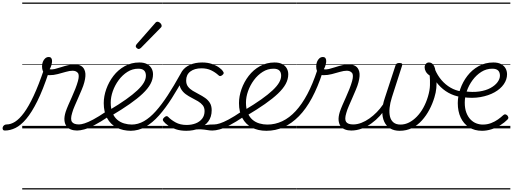

<svg xmlns="http://www.w3.org/2000/svg" viewBox="-175 -1011 4039 1512"><path d="M-137 17Q-148 17 -152 9.5Q-156 2 -154 -7Q-152 -16 -144 -23.5Q-136 -31 -123 -31Q-90 -31 -56 -52.5Q-22 -74 14.5 -123.5Q51 -173 90 -256.5Q129 -340 171 -464L208 -439Q163 -303 119 -214.5Q75 -126 32 -75Q-11 -24 -53 -3.5Q-95 17 -137 17ZM433 17Q405 17 383 8.5Q361 0 348 -18Q335 -36 332.5 -63.5Q330 -91 342 -130Q350 -154 363 -184Q376 -214 390.5 -246Q405 -278 418 -311Q431 -344 439 -373Q452 -421 437.5 -437.5Q423 -454 397 -454Q374 -454 343 -445Q312 -436 279.5 -427.5Q247 -419 215 -419Q195 -419 182 -427.5Q169 -436 162.5 -451.5Q156 -467 156 -489Q156 -507 162.5 -524Q169 -541 181 -551.5Q193 -562 208 -562Q223 -562 229 -553Q235 -544 235 -530Q235 -517 229.5 -497.5Q224 -478 216 -466Q233 -462 256 -467.5Q279 -473 306 -482Q333 -491 360.5 -497.5Q388 -504 413 -504Q443 -504 465 -491Q487 -478 495 -447Q503 -416 489 -363Q482 -336 468.5 -304.5Q455 -273 441 -240.5Q427 -208 413.5 -177.5Q400 -147 393 -121Q378 -72 391.5 -51.5Q405 -31 448 -31Q458 -31 462 -23.5Q466 -16 464.5 -7Q463 2 455 9.5Q447 17 433 17ZM0 471H568V481H0ZM0 -20H568V0H0ZM0 -505H568V-500H0ZM0 -991H568V-981H0Z M431 17Q421 17 416 9.5Q411 2 413 -7Q415 -16 423.5 -23.5Q432 -31 447 -31Q464 -31 491 -39.5Q518 -48 559.5 -70Q601 -92 663 -134Q672 -140 679 -137Q686 -134 690 -126Q694 -118 692.5 -109Q691 -100 683 -95Q614 -49 567.5 -25Q521 -1 488.5 8Q456 17 431 17ZM567 471V481ZM567 -20V0ZM567 -505V-500ZM567 -991V-981Z M683 -142Q762 -189 817 -228Q872 -267 907 -300Q942 -333 958 -361Q974 -389 974 -415Q974 -442 959.5 -456Q945 -470 914 -470Q868 -470 828.5 -445Q789 -420 759.5 -380Q730 -340 713.5 -293.5Q697 -247 697 -203Q697 -155 711 -121.5Q725 -88 748.5 -68Q772 -48 802.5 -39Q833 -30 865 -30Q876 -30 880.5 -22.5Q885 -15 883.5 -5.5Q882 4 875 11.5Q868 19 858 19Q792 19 743.5 -6.5Q695 -32 668.5 -81Q642 -130 642 -199Q642 -253 662 -309.5Q682 -366 718.5 -413.5Q755 -461 807 -490Q859 -519 922 -519Q959 -519 982.5 -506.5Q1006 -494 1018 -473Q1030 -452 1030 -426Q1030 -387 1010 -350Q990 -313 949 -274Q908 -235 846.5 -192Q785 -149 701 -99ZM568 471H1056V481H568ZM568 -20H1056V0H568ZM568 -505H1056V-500H568ZM568 -991H1056V-981H568Z M852 19Q843 19 838.5 12Q834 5 835 -5Q836 -15 842.5 -22.5Q849 -30 861 -30Q912 -30 959 -57Q1006 -84 1052 -135.5Q1098 -187 1146 -260.5Q1194 -334 1246 -428Q1253 -440 1263 -439Q1273 -438 1279 -429.5Q1285 -421 1279 -410Q1228 -316 1178 -237.5Q1128 -159 1077 -101.5Q1026 -44 970.5 -12.5Q915 19 852 19ZM1055 471H1105V481H1055ZM1055 -20H1105V0H1055ZM1055 -505H1105V-500H1055ZM1055 -991H1105V-981H1055Z M917 -625Q911 -625 902.5 -632Q894 -639 894 -646Q894 -650 895.5 -654Q897 -658 901 -663L1045 -827Q1050 -834 1055 -837Q1060 -840 1065 -840Q1072 -840 1080 -835Q1088 -830 1093 -822.5Q1098 -815 1098 -808Q1098 -803 1096.5 -799.5Q1095 -796 1090 -792L935 -634Q925 -625 917 -625Z M1370 -10Q1406 -21 1432 -25Q1458 -29 1477.5 -30Q1497 -31 1514 -31Q1523 -31 1526.5 -23.5Q1530 -16 1527.5 -7Q1525 2 1517.5 9.5Q1510 17 1498 17Q1478 17 1456 13Q1434 9 1406 7.5Q1378 6 1340 12ZM1292 19Q1246 19 1210 7Q1174 -5 1149 -22.5Q1124 -40 1112 -56Q1106 -64 1107.5 -71Q1109 -78 1119 -87Q1129 -96 1136.5 -96.5Q1144 -97 1151 -89Q1172 -67 1208 -47Q1244 -27 1294 -27Q1334 -27 1366 -39.5Q1398 -52 1417 -76.5Q1436 -101 1436 -136Q1436 -164 1421.5 -182Q1407 -200 1384.5 -213.5Q1362 -227 1336 -240Q1310 -253 1287.5 -269.5Q1265 -286 1250.5 -310.5Q1236 -335 1236 -372Q1236 -417 1258.5 -450Q1281 -483 1322 -501Q1363 -519 1417 -519Q1460 -519 1493.5 -507.5Q1527 -496 1549.5 -480Q1572 -464 1581 -449Q1588 -440 1586.5 -433.5Q1585 -427 1575 -419Q1567 -413 1560 -412Q1553 -411 1546 -418Q1520 -442 1487.5 -457.5Q1455 -473 1412 -473Q1357 -473 1324 -448Q1291 -423 1291 -377Q1291 -348 1305.5 -329Q1320 -310 1343 -296Q1366 -282 1391.5 -269Q1417 -256 1440 -240Q1463 -224 1477.5 -201Q1492 -178 1492 -143Q1492 -90 1465 -54Q1438 -18 1392.5 0.5Q1347 19 1292 19ZM1106 471H1633V481H1106ZM1106 -20H1633V0H1106ZM1106 -505H1633V-500H1106ZM1106 -991H1633V-981H1106Z M1497 17Q1487 17 1482 9.5Q1477 2 1479 -7Q1481 -16 1489.5 -23.5Q1498 -31 1513 -31Q1530 -31 1557 -39.5Q1584 -48 1625.5 -70Q1667 -92 1729 -134Q1738 -140 1745 -137Q1752 -134 1756 -126Q1760 -118 1758.5 -109Q1757 -100 1749 -95Q1680 -49 1633.5 -25Q1587 -1 1554.5 8Q1522 17 1497 17ZM1633 471V481ZM1633 -20V0ZM1633 -505V-500ZM1633 -991V-981Z M1748 -142Q1827 -189 1882 -228Q1937 -267 1972 -300Q2007 -333 2023 -361Q2039 -389 2039 -415Q2039 -442 2024.5 -456Q2010 -470 1979 -470Q1933 -470 1893.5 -445Q1854 -420 1824.5 -380Q1795 -340 1778.5 -293.5Q1762 -247 1762 -203Q1762 -155 1776 -121.5Q1790 -88 1813.5 -68Q1837 -48 1867.5 -39Q1898 -30 1930 -30Q1941 -30 1945.5 -22.5Q1950 -15 1948.5 -5.5Q1947 4 1940 11.5Q1933 19 1923 19Q1857 19 1808.5 -6.5Q1760 -32 1733.5 -81Q1707 -130 1707 -199Q1707 -253 1727 -309.5Q1747 -366 1783.5 -413.5Q1820 -461 1872 -490Q1924 -519 1987 -519Q2024 -519 2047.5 -506.5Q2071 -494 2083 -473Q2095 -452 2095 -426Q2095 -387 2075 -350Q2055 -313 2014 -274Q1973 -235 1911.5 -192Q1850 -149 1766 -99ZM1633 471H2121V481H1633ZM1633 -20H2121V0H1633ZM1633 -505H2121V-500H1633ZM1633 -991H2121V-981H1633Z M1923 19Q1911 19 1906 11.5Q1901 4 1902 -5.5Q1903 -15 1910.5 -22.5Q1918 -30 1930 -30Q1992 -30 2048 -56.5Q2104 -83 2153.5 -136.5Q2203 -190 2245.5 -270Q2288 -350 2323 -457Q2326 -465 2334 -467.5Q2342 -470 2350.5 -467Q2359 -464 2363.5 -457Q2368 -450 2365 -440Q2328 -326 2281.5 -239.5Q2235 -153 2179 -96Q2123 -39 2059 -10Q1995 19 1923 19ZM2120 471H2158V481H2120ZM2120 -20H2158V0H2120ZM2120 -505H2158V-500H2120ZM2120 -991H2158V-981H2120Z M2592 17Q2564 17 2542 8.5Q2520 0 2507 -18Q2494 -36 2491.5 -63.5Q2489 -91 2501 -130Q2509 -154 2522 -184Q2535 -214 2549.5 -246Q2564 -278 2577 -311Q2590 -344 2598 -373Q2611 -421 2596.5 -437.5Q2582 -454 2556 -454Q2533 -454 2502 -445Q2471 -436 2438.5 -427.5Q2406 -419 2374 -419Q2354 -419 2341 -427.5Q2328 -436 2321.5 -451.5Q2315 -467 2315 -489Q2315 -507 2321.5 -524Q2328 -541 2340 -551.5Q2352 -562 2367 -562Q2382 -562 2388 -553Q2394 -544 2394 -530Q2394 -517 2388.5 -497.5Q2383 -478 2375 -466Q2392 -462 2415 -467.5Q2438 -473 2465 -482Q2492 -491 2519.5 -497.5Q2547 -504 2572 -504Q2602 -504 2624 -491Q2646 -478 2654 -447Q2662 -416 2648 -363Q2641 -336 2627.5 -304.5Q2614 -273 2600 -240.5Q2586 -208 2572.5 -177.5Q2559 -147 2552 -121Q2537 -72 2550.5 -51.5Q2564 -31 2607 -31Q2617 -31 2621 -23.5Q2625 -16 2623.5 -7Q2622 2 2614 9.5Q2606 17 2592 17ZM2159 471H2727V481H2159ZM2159 -20H2727V0H2159ZM2159 -505H2727V-500H2159ZM2159 -991H2727V-981H2159Z M2590 17Q2580 17 2575 9.5Q2570 2 2572 -7Q2574 -16 2582.5 -23.5Q2591 -31 2606 -31Q2638 -31 2670.5 -43.5Q2703 -56 2734 -78Q2765 -100 2792 -127.5Q2819 -155 2839 -185Q2847 -196 2856 -194Q2865 -192 2869.5 -184Q2874 -176 2867 -165Q2846 -131 2816.5 -98.5Q2787 -66 2751 -40Q2715 -14 2674 1.5Q2633 17 2590 17ZM2726 471V481ZM2726 -20V0ZM2726 -505V-500ZM2726 -991V-981Z M2972 19Q2929 19 2898 0.5Q2867 -18 2851 -52.5Q2835 -87 2835.5 -135Q2836 -183 2856 -241L2939 -494Q2942 -506 2949.5 -510.5Q2957 -515 2969 -515Q2986 -515 2990.5 -509.5Q2995 -504 2991 -493L2911 -244Q2897 -200 2893 -161.5Q2889 -123 2896 -93.5Q2903 -64 2923.5 -47Q2944 -30 2979 -30Q3014 -30 3046.5 -46.5Q3079 -63 3108 -93Q3137 -123 3159 -163Q3181 -203 3195 -250Q3210 -300 3211 -340.5Q3212 -381 3209 -416Q3188 -430 3178.5 -447Q3169 -464 3169 -480Q3169 -497 3178.5 -508Q3188 -519 3203 -519Q3225 -519 3239 -498.5Q3253 -478 3256 -435Q3260 -411 3262 -381Q3264 -351 3261 -317Q3258 -283 3246 -244Q3231 -194 3206.5 -147.5Q3182 -101 3148 -63Q3114 -25 3070 -3Q3026 19 2972 19ZM2727 471H3331V481H2727ZM2727 -20H3331V0H2727ZM2727 -505H3331V-500H2727ZM2727 -991H3331V-981H2727Z M3450 -248Q3400 -256 3356 -280.5Q3312 -305 3276.5 -345.5Q3241 -386 3216 -441Q3210 -455 3217 -464Q3224 -473 3235 -473.5Q3246 -474 3251 -463Q3271 -416 3302 -380Q3333 -344 3372.5 -321Q3412 -298 3458 -291Q3469 -290 3472 -282.5Q3475 -275 3474 -266.5Q3473 -258 3466.5 -252Q3460 -246 3450 -248ZM3331 471H3356V481H3331ZM3331 -20H3356V0H3331ZM3331 -505H3356V-500H3331ZM3331 -991H3356V-981H3331Z M3621 19Q3562 19 3519 -8.5Q3476 -36 3453 -85Q3430 -134 3430 -199Q3430 -253 3449.5 -309.5Q3469 -366 3505.5 -413.5Q3542 -461 3594 -490Q3646 -519 3710 -519Q3747 -519 3770.5 -506.5Q3794 -494 3806 -473Q3818 -452 3818 -426Q3818 -385 3792.5 -348Q3767 -311 3720 -284.5Q3673 -258 3609 -246.5Q3545 -235 3470 -246L3482 -292Q3547 -283 3599 -290.5Q3651 -298 3687.5 -318Q3724 -338 3743 -364Q3762 -390 3762 -415Q3762 -442 3747.5 -456Q3733 -470 3702 -470Q3655 -470 3615.5 -445Q3576 -420 3546.5 -380Q3517 -340 3501 -293.5Q3485 -247 3485 -203Q3485 -157 3497.5 -124Q3510 -91 3530.5 -70Q3551 -49 3576 -39.5Q3601 -30 3627 -30Q3662 -30 3692 -41.5Q3722 -53 3746 -70Q3770 -87 3788 -104Q3797 -112 3804.5 -110.5Q3812 -109 3819 -103Q3826 -96 3828 -87Q3830 -78 3821 -69Q3797 -45 3765 -25Q3733 -5 3695.5 7Q3658 19 3621 19ZM3356 471H3844V481H3356ZM3356 -20H3844V0H3356ZM3356 -505H3844V-500H3356ZM3356 -991H3844V-981H3356Z"/></svg>

Font: Playwrite IE Guides
Style: Regular
Weight: 400
Designer: Veronika Burian, José Scaglione
Foundry: TypeTogether
Version: Version 1.003